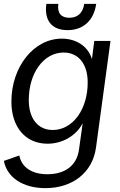

<svg xmlns="http://www.w3.org/2000/svg" viewBox="-27 -744 621 994"><path d="M208 230C347 230 452 151 470 20L545 -532H461L449 -438C430 -503 369 -544 293 -544C148 -544 32 -398 32 -218C32 -87 104 0 219 0C297 0 368 -42 401 -106L382 30C371 112 311 158 218 158C139 158 85 123 73 61L-7 89C10 176 93 230 208 230ZM246 -71C168 -71 122 -132 122 -226C122 -367 200 -472 302 -472C380 -472 427 -412 427 -317C427 -178 350 -71 246 -71ZM323 -588C404 -588 459 -638 471 -724H409C402 -675 373 -652 332 -652C291 -652 268 -675 275 -724H213C201 -638 241 -588 323 -588Z"/></svg>

Font: Ronzino Oblique
Style: Italic
Weight: 400
Italic angle: -8°
Designer: Nunzio Mazzaferro
Foundry: Collletttivo
Version: Version 1.000;Glyphs 3.3 (3337)